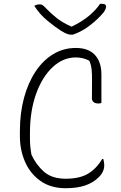

<svg xmlns="http://www.w3.org/2000/svg" viewBox="-20 -973 640 1013"><path d="M327 20Q248 20 194 -18Q140 -56 112.5 -118.5Q85 -181 85 -254V-281Q85 -376 106.5 -456Q128 -536 167.5 -595.5Q207 -655 261 -687.5Q315 -720 380 -720Q444 -720 478 -686Q515 -649 515 -580V-430Q509 -427 500 -427Q482 -427 473.5 -434.5Q465 -442 465 -453Q465 -507 465.5 -543Q466 -579 463.5 -605Q461 -631 451 -653Q431 -663 413.5 -666.5Q396 -670 380 -670Q313 -670 258 -619Q203 -568 170.5 -478Q138 -388 138 -270V-247Q138 -219 140 -199Q142 -179 146 -157Q170 -104 212 -67Q254 -30 327 -30Q399 -30 443.5 -56Q488 -82 519 -134H525Q530 -117 530 -101Q530 -67 502 -39Q472 -9 429.5 5.5Q387 20 327 20ZM364 -790H355Q348 -790 337 -793Q326 -796 300 -812Q270 -831 229.5 -864.5Q189 -898 161 -942Q173 -950 190 -950Q199 -950 205.5 -945.5Q212 -941 225 -927Q250 -901 279.5 -877.5Q309 -854 356 -833H359Q413 -859 450 -890Q487 -921 508 -953H514Q529 -953 534.5 -949Q540 -945 540 -937Q540 -932 534 -919.5Q528 -907 511 -890Q482 -859 445 -832Q408 -805 364 -790Z"/></svg>

Font: Recursive Sn Csl St Lt
Style: Regular
Weight: 300
Version: Version 1.079;hotconv 1.0.112;makeotfexe 2.5.65598; ttfautoh